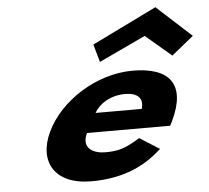

<svg xmlns="http://www.w3.org/2000/svg" viewBox="-57 -901 1064 978"><g transform="rotate(-5 475.0 -412.5)"><path d="M441.6 -678 467.3 -587 705.7 -699 837.6 -587 950.1 -678 772.8 -840ZM795.1 -232C798.9 -238 804.2 -249 807.5 -256C893.1 -436 817.8 -528 629.3 -528C441.7 -528 255.2 -406 183.9 -256C113.1 -107 183.6 15 371.1 15C509 15 629.2 -22 733.4 -119L632.2 -183C558.3 -137 522.8 -126 453.9 -126C399.4 -126 332.4 -153 370 -232ZM422.6 -330C448.6 -377 506.8 -413 580.6 -413C643.6 -413 674.5 -384 658.5 -330Z"/></g></svg>

Font: Hussar
Style: BdSuprExtOblFive
Weight: 700
Foundry: Cannot Into Space Fonts
Version: Version 2.00